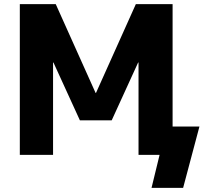

<svg xmlns="http://www.w3.org/2000/svg" viewBox="-20 -750 992 930"><path d="M651 -447H649L521 -167H367L239 -447H237V0H76V-730H250L443 -300H445L638 -730H816V-137H946L867 160H714L753 0H739H651Z"/></svg>

Font: Mplus 1p ExtraBold
Style: Regular
Weight: 800
Version: Version 1.061